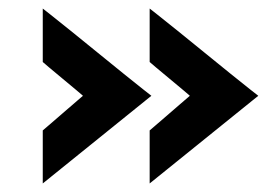

<svg xmlns="http://www.w3.org/2000/svg" viewBox="-20 -468 649 449"><path d="M584 -244Q584 -244 565.5 -258.5Q547 -273 518 -296.5Q489 -320 457 -346Q425 -372 396 -395.5Q367 -419 348.5 -433.5Q330 -448 330 -448V-323Q330 -323 344 -311Q358 -299 377 -283.5Q396 -268 410 -256Q424 -244 424 -244Q424 -244 410 -232Q396 -220 377 -203.5Q358 -187 344 -175Q330 -163 330 -163V-39ZM334 -244Q334 -244 315.5 -258.5Q297 -273 268 -296.5Q239 -320 207 -346Q175 -372 146 -395.5Q117 -419 98.5 -433.5Q80 -448 80 -448V-323Q80 -323 94 -311Q108 -299 127 -283.5Q146 -268 160 -256Q174 -244 174 -244Q174 -244 160 -232Q146 -220 127 -203.5Q108 -187 94 -175Q80 -163 80 -163V-39Z"/></svg>

Font: Reem Kufi Fun
Style: Regular
Weight: 400
Designer: Khaled Hosny
Version: Version 1.005